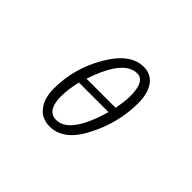

<svg xmlns="http://www.w3.org/2000/svg" viewBox="-138 -989 1276 1276"><g transform="rotate(45 500.0 -351.0)"><path d="M643.6 -159.2Q732.4 -331.1 732.4 -515.6Q732.4 -609.4 693.4 -662.1Q655.3 -712.9 587.9 -712.9Q461.9 -712.9 364.3 -545.4Q266.6 -377.9 266.6 -189.5Q266.6 -90.8 311.5 -41Q328.1 -19.5 347.7 -8.8Q381.8 10.7 423.8 10.7Q557.6 10.7 643.6 -159.2ZM662.1 -509.8Q662.1 -465.8 647.5 -387.7H374Q394.5 -448.2 412.1 -486.3Q487.3 -651.4 588.9 -651.4Q613.3 -651.4 629.9 -634.8Q662.1 -602.5 662.1 -509.8ZM423.8 -50.8Q390.6 -50.8 369.1 -72.3Q336.9 -104.5 336.9 -186.5Q336.9 -249 356.4 -334H633.8L630.9 -321.3Q581.1 -157.2 517.6 -93.8Q474.6 -50.8 423.8 -50.8Z"/></g></svg>

Font: FakePearl
Style: ExtraLight
Weight: 300
Version: Version 1.2